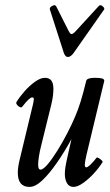

<svg xmlns="http://www.w3.org/2000/svg" viewBox="-20 -722 431 755"><path d="M96 13Q50 13 50 -43Q50 -65 58 -97L110 -313Q113 -327 113 -333Q113 -339 106 -339Q96 -339 68 -303Q65 -298 58 -301Q51 -304 46.5 -310.5Q42 -317 45 -321Q57 -341 76.5 -363Q96 -385 117.5 -400.5Q139 -416 157 -416Q190 -416 190 -373Q190 -362 188.5 -347.5Q187 -333 181 -308L144 -158Q136 -127 133 -106.5Q130 -86 130 -75Q130 -55 139 -55Q150 -55 168 -76.5Q186 -98 206.5 -131Q227 -164 245.5 -200Q264 -236 276 -265Q297 -312 319 -404Q322 -416 353 -416Q373 -416 381.5 -413.5Q390 -411 390 -404L321 -117Q314 -87 313.5 -75.5Q313 -64 319 -64Q330 -64 360 -102Q362 -104 368 -100.5Q374 -97 379.5 -92Q385 -87 383 -84Q370 -63 349.5 -40.5Q329 -18 307 -2.5Q285 13 269 13Q252 13 243.5 -1.5Q235 -16 235 -38Q235 -50 237 -63.5Q239 -77 245 -104L261 -175Q233 -124 203.5 -81.5Q174 -39 146.5 -13Q119 13 96 13ZM247 -498Q241 -498 237 -503Q233 -508 231 -514L176 -685Q174 -693 185.5 -699Q197 -705 201 -697L249 -602Q256 -588 261 -588Q268 -588 280 -602L369 -699Q375 -705 384 -697Q393 -689 389 -684L269 -513Q258 -498 247 -498Z"/></svg>

Font: Junicode Two Beta Condensed Medium
Style: Italic
Weight: 500
Width: 3
Italic angle: -9°
Version: Version 1.053; ttfautohint (v1.8.4)